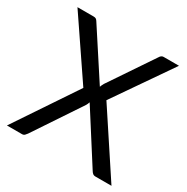

<svg xmlns="http://www.w3.org/2000/svg" viewBox="-163 -858 975 999"><g transform="rotate(30 324.5 -358.0)"><path d="M638 0H542Q531 0 524.8 -5.8Q518.5 -11.5 514.5 -18.5L322.5 -319.5Q318.5 -307.5 313.5 -299L126.5 -18.5Q121.5 -11.5 115.8 -5.8Q110 0 100 0H10L256.5 -368L20 -716.5H116.5Q127 -716.5 132 -713Q137 -709.5 141 -703L328 -416Q331.5 -426.5 338.5 -439L515 -701Q519 -708 524.5 -712.2Q530 -716.5 537.5 -716.5H630L392.5 -372.5Z"/></g></svg>

Font: Lato 2
Style: Regular
Weight: 400
Designer: Lukasz Dziedzic with Adam Twardoch and Botio Nikoltchev
Foundry: tyPoland Lukasz Dziedzic
Version: Version 2.015; 2015-08-06; http://www.latofonts.com/